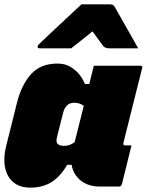

<svg xmlns="http://www.w3.org/2000/svg" viewBox="-31 -852 674 882"><path d="M233 -560Q269 -560 294.5 -544Q320 -528 336 -506.5Q352 -485 359 -466H379Q384 -487 389.5 -508Q395 -529 400 -550H614Q625 -550 622 -539Q601 -454 579 -368Q557 -282 536 -196Q533 -184 544 -184H573Q562 -140 551 -95Q540 -50 529 -6Q526 5 515 5H428Q374 5 339.5 -23Q305 -51 298 -95H278Q243 -37 202.5 -13.5Q162 10 109 10Q37 10 6.5 -43.5Q-24 -97 -2 -184L47 -380Q67 -461 111 -510.5Q155 -560 233 -560ZM233 -192Q240 -182 265 -182Q289 -182 312 -199Q322 -238 332.5 -281Q343 -324 354 -366Q346 -372 335 -376Q324 -380 310 -380Q271 -380 259 -334L231 -223Q225 -201 233 -192ZM343 -832H472Q483 -832 488 -829Q493 -826 498 -817Q507 -802 525.5 -768.5Q544 -735 566 -697Q588 -659 604 -630H470Q452 -630 443 -641Q437 -649 425.5 -664.5Q414 -680 394 -708Q360 -681 338 -663Q316 -645 296 -630H151Q140 -630 142 -639Q143 -644 147 -648Q151 -652 167 -667Q181 -681 205.5 -703.5Q230 -726 256.5 -751Q283 -776 306.5 -798Q330 -820 343 -832Z"/></svg>

Font: Recursive Sn Lnr St XBk
Style: Italic
Weight: 1000
Italic angle: -15°
Version: Version 1.079;hotconv 1.0.112;makeotfexe 2.5.65598; ttfautoh